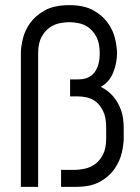

<svg xmlns="http://www.w3.org/2000/svg" viewBox="-20 -725 543 745"><path d="M460 -188Q460 -164 452.5 -132Q445 -100 425 -70.5Q405 -41 369 -20.5Q333 0 275 0H217V-66H273Q289 -66 309.5 -70.5Q330 -75 348.5 -88Q367 -101 379.5 -125Q392 -149 392 -188V-230Q392 -269 380.5 -293Q369 -317 352.5 -330Q336 -343 317 -347Q298 -351 282 -351H252V-417H284Q326 -417 346.5 -444Q367 -471 367 -518Q367 -557 354.5 -581Q342 -605 324 -618Q306 -631 285.5 -635Q265 -639 249 -639Q233 -639 212 -635Q191 -631 172.5 -618Q154 -605 141 -581Q128 -557 128 -518V0H61V-520Q61 -542 68.5 -574Q76 -606 96.5 -635Q117 -664 153.5 -684.5Q190 -705 249 -705Q307 -705 343 -684.5Q379 -664 399.5 -634.5Q420 -605 427 -573Q434 -541 434 -518Q434 -480 419 -443Q404 -406 371 -388Q399 -374 416.5 -354Q434 -334 444 -311.5Q454 -289 457 -268Q460 -247 460 -232V-188Z"/></svg>

Font: Marvel
Style: Bold
Weight: 700
Designer: Carolina Trebol
Foundry: Carolina Trebol
Version: Version 1.001